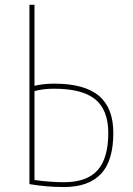

<svg xmlns="http://www.w3.org/2000/svg" viewBox="-20 -750 540 780"><path d="M120.1 -18.6Q185.5 -9.8 240.2 -9.8Q333 -9.8 376.5 -58.6Q419.9 -107.4 419.9 -210Q419.9 -302.7 367.2 -346.2Q314.5 -389.6 200.2 -389.6Q154.3 -389.6 120.1 -379.9ZM120.1 -401.4Q156.2 -410.2 200.2 -410.2Q323.2 -410.2 381.8 -360.8Q440.4 -311.5 440.4 -210Q440.4 -96.7 390.1 -43.5Q339.8 9.8 240.2 9.8Q168.9 9.8 99.6 -2V-730.5H120.1Z"/></svg>

Font: Mgen+ 1m thin
Style: Regular
Weight: 100
Designer: [Source Han Sans]
Ryoko NISHIZUKA  (kana & ideographs); Paul D. Hunt (Latin, Greek & Cyrillic); Wenlong ZHANG  (bopomofo
Version: Version 1.059.20150602